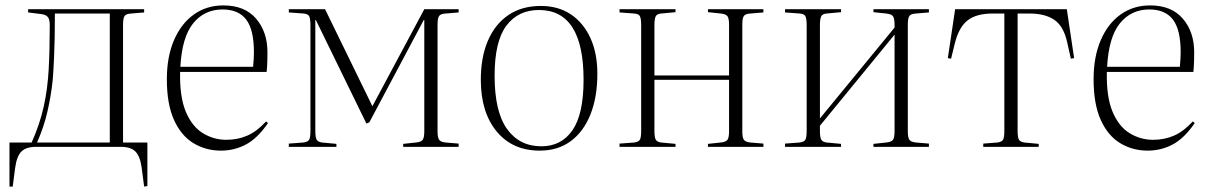

<svg xmlns="http://www.w3.org/2000/svg" viewBox="-20 -543 4475 710"><path d="M513 147 504 78Q498 34 480.5 17Q463 0 427 0H113Q77 0 59.5 17Q42 34 36 78L27 147H15V-16H97Q127 -83 141.5 -148Q156 -213 160 -286Q164 -359 164 -449Q164 -472 156.5 -480.5Q149 -489 132 -491L84 -497V-509H513V-497L465 -493Q446 -492 440.5 -483.5Q435 -475 435 -452V-16H525V145ZM117 -16H386V-493H183Q183 -397 180 -332.5Q177 -268 175 -248Q169 -190 155.5 -131Q142 -72 117 -16Z M797 14Q741 14 695.5 -13.5Q650 -41 623.5 -99.5Q597 -158 597 -250Q597 -333 623.5 -394.5Q650 -456 697 -489.5Q744 -523 806 -523Q885 -523 927 -474Q969 -425 969 -350Q969 -335 968.5 -315.5Q968 -296 966 -277H646Q644 -184 667.5 -129Q691 -74 731 -50Q771 -26 817 -26Q859 -26 894.5 -41.5Q930 -57 964 -94L971 -88Q933 -32 890 -9Q847 14 797 14ZM647 -296H916Q919 -328 919 -350Q919 -433 890.5 -470.5Q862 -508 803 -508Q736 -508 694.5 -457Q653 -406 647 -296Z M1048 0V-12L1102 -16Q1118 -18 1123 -26Q1128 -34 1128 -60V-449Q1128 -475 1123 -483.5Q1118 -492 1102 -493L1048 -497V-509H1182L1346 -173L1357 -150L1549 -509H1676V-497L1628 -493Q1609 -492 1603.5 -483.5Q1598 -475 1598 -452V-57Q1598 -35 1603.5 -26.5Q1609 -18 1628 -16L1676 -12V0H1471V-11L1518 -16Q1538 -18 1543.5 -26.5Q1549 -35 1549 -58V-469H1547L1346 -91L1335 -86L1148 -469H1146V-59Q1146 -35 1151 -26.5Q1156 -18 1171 -16L1224 -11V0Z M1976 14Q1875 14 1816.5 -57Q1758 -128 1758 -248Q1758 -331 1784 -392Q1810 -453 1859.5 -487Q1909 -521 1980 -521Q2045 -521 2091.5 -489.5Q2138 -458 2163.5 -402Q2189 -346 2189 -270Q2189 -184 2163.5 -120Q2138 -56 2090.5 -21Q2043 14 1976 14ZM1982 -2Q2056 -2 2097 -61.5Q2138 -121 2138 -248Q2138 -506 1973 -506Q1896 -506 1852.5 -448Q1809 -390 1809 -263Q1809 -130 1855 -66Q1901 -2 1982 -2Z M2271 0V-12L2325 -16Q2341 -18 2346 -26Q2351 -34 2351 -60V-449Q2351 -475 2346 -483.5Q2341 -492 2325 -493L2271 -497V-509H2478V-498L2425 -493Q2410 -492 2405 -483Q2400 -474 2400 -450V-264H2676V-451Q2676 -474 2670.5 -482.5Q2665 -491 2645 -493L2598 -498V-509H2803V-497L2755 -493Q2736 -492 2730.5 -483.5Q2725 -475 2725 -452V-57Q2725 -35 2730.5 -26.5Q2736 -18 2755 -16L2803 -12V0H2598V-11L2645 -16Q2665 -18 2670.5 -26.5Q2676 -35 2676 -58V-248H2400V-59Q2400 -35 2405 -26.5Q2410 -18 2425 -16L2478 -11V0Z M2883 0V-12L2937 -16Q2953 -18 2958 -26Q2963 -34 2963 -60V-449Q2963 -475 2958 -483.5Q2953 -492 2937 -493L2883 -497V-509H3090V-498L3037 -493Q3022 -492 3017 -483Q3012 -474 3012 -450V-105L3288 -441V-451Q3288 -474 3282.5 -482.5Q3277 -491 3257 -493L3210 -498V-509H3415V-497L3367 -493Q3348 -492 3342.5 -483.5Q3337 -475 3337 -452V-57Q3337 -35 3342.5 -26.5Q3348 -18 3367 -16L3415 -12V0H3210V-11L3257 -16Q3277 -18 3282.5 -26.5Q3288 -35 3288 -58V-415L3012 -78V-59Q3012 -35 3017 -26.5Q3022 -18 3037 -16L3090 -11V0Z M3616 0V-12L3668 -16Q3684 -18 3689 -26Q3694 -34 3694 -60V-493H3651Q3591 -493 3558.5 -468Q3526 -443 3511 -383L3497 -326L3485 -328L3512 -509H3925L3952 -328L3940 -326L3926 -388Q3913 -446 3879 -469.5Q3845 -493 3786 -493H3743V-59Q3743 -35 3748 -26.5Q3753 -18 3768 -16L3821 -11V0Z M4224 14Q4168 14 4122.5 -13.5Q4077 -41 4050.5 -99.5Q4024 -158 4024 -250Q4024 -333 4050.5 -394.5Q4077 -456 4124 -489.5Q4171 -523 4233 -523Q4312 -523 4354 -474Q4396 -425 4396 -350Q4396 -335 4395.5 -315.5Q4395 -296 4393 -277H4073Q4071 -184 4094.5 -129Q4118 -74 4158 -50Q4198 -26 4244 -26Q4286 -26 4321.5 -41.5Q4357 -57 4391 -94L4398 -88Q4360 -32 4317 -9Q4274 14 4224 14ZM4074 -296H4343Q4346 -328 4346 -350Q4346 -433 4317.5 -470.5Q4289 -508 4230 -508Q4163 -508 4121.5 -457Q4080 -406 4074 -296Z"/></svg>

Font: Literata 72pt ExtraLight
Style: Regular
Weight: 200
Designer: Latin by Veronika Burian and Jose Scaglione. Greek by Irene Vlachou. Cyrillic by Vera Evstafieva.
Foundry: TypeTogether
Version: Version 3.002